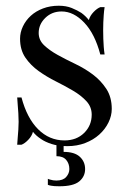

<svg xmlns="http://www.w3.org/2000/svg" viewBox="-20 -495 445 670"><path d="M40 0ZM215 15Q183 15 160 7.5Q137 0 123 -10Q106 -21 95 -35Q91 -20 78.5 -7Q66 6 55 10H40Q41 -3 42 -17Q43 -29 44 -42.5Q45 -56 45 -70Q45 -85 44 -100Q43 -115 42 -127Q41 -141 40 -155H55Q74 -83 113 -44Q152 -5 205 -5Q247 -5 273.5 -31Q300 -57 300 -95Q300 -122 281.5 -142Q263 -162 235 -178.5Q207 -195 175 -211Q143 -227 115 -247Q87 -267 68.5 -294Q50 -321 50 -360Q50 -382 60 -403Q70 -424 87.5 -440Q105 -456 130 -465.5Q155 -475 185 -475Q211 -475 230.5 -467Q250 -459 264 -450Q279 -439 290 -425Q294 -440 306.5 -453Q319 -466 330 -470H345Q343 -457 342 -443Q341 -431 340.5 -417Q340 -403 340 -390Q340 -375 340.5 -359.5Q341 -344 342 -332Q343 -318 345 -305H330Q311 -377 274 -416Q237 -455 195 -455Q161 -455 138 -432.5Q115 -410 115 -380Q115 -355 134 -337Q153 -319 181 -303.5Q209 -288 242.5 -272Q276 -256 304 -235Q332 -214 351 -185Q370 -156 370 -115Q370 -91 358.5 -67.5Q347 -44 326.5 -25.5Q306 -7 277.5 4Q249 15 215 15ZM177 0H202V35Q240 35 258.5 52Q277 69 277 95Q277 121 256.5 138Q236 155 187 155Q177 155 170 154.5Q163 154 158 153Q152 152 147 150V129Q151 131 156 132Q165 135 177 135Q200 135 211 122.5Q222 110 222 95Q222 76 211 63Q200 50 177 50Z"/></svg>

Font: Oranienbaum
Style: Regular
Weight: 400
Designer: Oleg Pospelov and Jovanny Lemonad
Foundry: Oleg Pospelov and jovanny Lemonad
Version: Version 1.001; ttfautohint (v0.91) -l 8 -r 50 -G 200 -x 0 -w